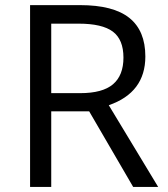

<svg xmlns="http://www.w3.org/2000/svg" viewBox="-20 -734 658 754"><path d="M181.2 -296.9V0H98.1V-713.9H293.9Q425.3 -713.9 488 -663.6Q550.8 -613.3 550.8 -512.2Q550.8 -370.6 407.2 -320.8L601.1 0H502.9L330.1 -296.9ZM181.2 -368.2H294.9Q382.8 -368.2 423.8 -403.1Q464.8 -438 464.8 -507.8Q464.8 -578.6 423.1 -609.9Q381.3 -641.1 289.1 -641.1H181.2Z"/></svg>

Font: f06896923
Style: Regular
Weight: 400
Foundry: Ascender Corporation
Version: Version 1.10